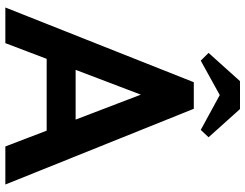

<svg xmlns="http://www.w3.org/2000/svg" viewBox="-120 -798 918 718"><g transform="rotate(90 339.0 -439.0)"><path d="M8 0H141.3L351.8 -553.7H316L527.7 0H670L386.8 -704.7H287.5ZM171.8 -154.5H498V-262.8H171.8ZM283.5 -877.5 177.8 -760 206.8 -730.7 367.8 -819.7 303 -819.5 465.8 -730.7 493.3 -760 387.8 -877.5Z"/></g></svg>

Font: Tilda Sans VF
Style: Regular
Weight: 400
Designer: ParaType Ltd
Foundry: ParaType Ltd
Version: Version 1.010